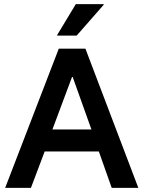

<svg xmlns="http://www.w3.org/2000/svg" viewBox="-20 -911 696 931"><path d="M5 0 265 -675H394.2L650.8 0H521.7L459.2 -176.7H196.7L130 0ZM234.2 -283.3H423.3L332.5 -537.5H329.2ZM257.5 -738.3V-741.7L347.5 -890.8H482.5V-887.5L351.7 -738.3Z"/></svg>

Font: Funnel Sans Light SemiBold
Style: Regular
Weight: 600
Version: Version 1.000